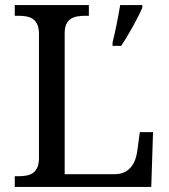

<svg xmlns="http://www.w3.org/2000/svg" viewBox="-20 -734 663 754"><path d="M38 0H574L581 -215H529L519 -140C513 -97 491 -50 431 -50H234V-604C234 -663 272 -672 316 -672H329V-714H38V-672H51C96 -672 133 -663 133 -600V-114C133 -51 96 -42 51 -42H38ZM422 -554H456C484 -596 521 -662 539 -704V-714H452C444 -666 433 -611 422 -567Z"/></svg>

Font: Noto Serif Thai
Style: Regular
Weight: 400
Designer: Monotype Design Team
Foundry: Monotype Imaging Inc.
Version: Version 1.901